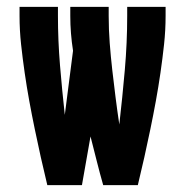

<svg xmlns="http://www.w3.org/2000/svg" viewBox="-20 -540 540 560"><path d="M219 0H118Q108 -41 99 -81.5Q90 -122 81.5 -163Q73 -204 65.5 -245Q58 -286 52 -327.5Q46 -369 41.5 -410.5Q37 -452 37 -494V-520H149V-494Q149 -422 155 -349.5Q161 -277 169 -205L193 -392Q189 -418 187 -443Q185 -468 185 -494V-520H297V-494Q297 -454 300 -414.5Q303 -375 307.5 -335.5Q312 -296 317 -256.5Q322 -217 328 -177Q337 -256 344 -335.5Q351 -415 351 -494V-520H463V-494Q463 -452 458.5 -410.5Q454 -369 448 -327.5Q442 -286 434.5 -245Q427 -204 418.5 -163Q410 -122 401 -81.5Q392 -41 382 0H281Q271 -35 262 -71Q253 -107 244 -142Z"/></svg>

Font: Iosevka Term Curly Heavy
Style: Regular
Weight: 900
Designer: Belleve Invis
Foundry: Belleve Invis
Version: Version 32.3.0